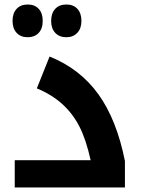

<svg xmlns="http://www.w3.org/2000/svg" viewBox="-20 -825 635 845"><path d="M44.9 -120.1H378.9Q358.4 -212.4 328.9 -269.3Q299.3 -326.2 253.7 -367.4Q208 -408.7 142.1 -436L198.2 -576.2Q332 -522.5 412.8 -410.4Q493.7 -298.3 529.8 -116.2V0H44.9ZM102.1 -661.1Q71.3 -661.1 53.2 -680.4Q35.2 -699.7 35.2 -732.9Q35.2 -766.6 53 -785.9Q70.8 -805.2 102.1 -805.2Q132.8 -805.2 150.4 -786.1Q168 -767.1 168 -732.9Q168 -698.7 149.9 -679.9Q131.8 -661.1 102.1 -661.1ZM272 -661.1Q241.2 -661.1 223.1 -680.4Q205.1 -699.7 205.1 -732.9Q205.1 -766.6 222.9 -785.9Q240.7 -805.2 272 -805.2Q303.2 -805.2 320.8 -785.9Q338.4 -766.6 338.4 -732.9Q338.4 -699.7 320.1 -680.4Q301.8 -661.1 272 -661.1Z"/></svg>

Font: DroidArabicKufi-Bold
Style: Bold
Weight: 700
Designer: Pascal Zoghbi
Foundry: Ascender Corporation
Version: Version 1.00